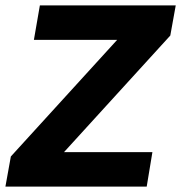

<svg xmlns="http://www.w3.org/2000/svg" viewBox="-27 -688 668 708"><path d="M-7 0 13 -111 405 -541H98L120 -668H621L601 -557L209 -127H535L514 0Z"/></svg>

Font: Gantari
Style: Bold Italic
Weight: 700
Italic angle: -10°
Designer: Anugrah Pasau
Foundry: Lafontype
Version: Version 1.000; ttfautohint (v1.8.4.7-5d5b)